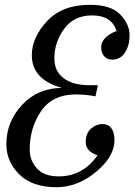

<svg xmlns="http://www.w3.org/2000/svg" viewBox="-20 -764 557 795"><path d="M214.4 11.2Q113.3 11.2 59.8 -42Q6.3 -95.2 6.3 -166.5Q6.3 -260.3 71.8 -330.1Q137.2 -399.9 236.8 -399.9Q111.8 -434.6 111.8 -535.2Q111.8 -608.9 174.8 -676.5Q237.8 -744.1 352.1 -744.1Q439 -744.1 477.8 -704.1Q516.6 -664.1 516.6 -617.2Q516.6 -576.2 497.6 -546.6Q478.5 -517.1 444.8 -517.1Q423.3 -517.1 411.1 -531.5Q398.9 -545.9 398.9 -567.4Q398.9 -610.4 462.4 -635.7Q442.9 -700.2 360.8 -700.2Q286.6 -700.2 245.8 -644.8Q205.1 -589.4 205.1 -522Q205.1 -469.2 243.4 -440.2Q281.7 -411.1 352.5 -411.1H385.3L375.5 -365.2Q335.4 -373 291 -373Q196.8 -372.1 149.9 -303.5Q103 -234.9 103 -144Q103 -100.1 132.6 -66.9Q162.1 -33.7 223.1 -33.7Q323.2 -33.7 383.8 -121.1Q335 -136.7 335 -176.3Q335 -211.9 356.7 -231.2Q378.4 -250.5 404.3 -250.5Q427.7 -250.5 440.9 -233.2Q454.1 -215.8 454.1 -184.1Q454.1 -115.7 377.4 -52.2Q300.8 11.2 214.4 11.2Z"/></svg>

Font: Munson
Style: Italic
Weight: 400
Italic angle: -12°
Designer: Paul James MIller
Foundry: High-Logic / Made with FontCreator
Version: Version 2.10;May 5, 2019;FontCreator 11.5.0.2430 64-bit